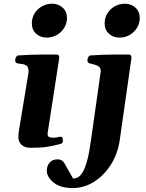

<svg xmlns="http://www.w3.org/2000/svg" viewBox="-20 -775 771 1015"><path d="M145 6.3Q116.7 6.3 102.1 -3.4Q87.4 -13.2 82.3 -25.6Q77.1 -38.1 77.1 -46.9Q77.1 -67.9 80.1 -84.5L129.4 -383.3Q130.4 -387.7 130.6 -391.4Q130.9 -395 130.9 -398.4Q130.9 -420.4 119.9 -428Q108.9 -435.5 94.5 -436.8Q80.1 -438 69.3 -440.9Q64.5 -443.4 62 -447.3Q59.6 -451.2 60.5 -460.4Q61.5 -466.3 65.4 -473.9Q69.3 -481.4 75.2 -481.9Q143.6 -486.3 197.8 -486.6Q252 -486.8 281.2 -486.8Q285.2 -486.8 289.3 -482.9Q293.5 -479 293 -467.3L231.4 -68.4Q231.4 -53.2 241 -50Q250.5 -46.9 261.7 -46.9Q272.5 -46.9 283.9 -49.6Q295.4 -52.2 301.3 -52.2Q308.1 -52.2 310.3 -44.2Q312.5 -36.1 312.5 -29.3Q312.5 -18.1 300.8 -14.6Q261.7 -3.9 229.2 1.2Q196.8 6.3 145 6.3ZM227.5 -576.2Q193.4 -576.2 170.9 -596.9Q148.4 -617.7 148.4 -651.4Q148.4 -681.6 163.3 -705.1Q178.2 -728.5 202.6 -741.9Q227.1 -755.4 254.4 -755.4Q288.6 -755.4 311.3 -734.6Q334 -713.9 334 -680.2Q334 -650.9 319.1 -627.2Q304.2 -603.5 280 -589.8Q255.9 -576.2 227.5 -576.2ZM365.2 219.2Q299.8 219.2 263.7 190.2Q227.5 161.1 227.5 127Q227.5 111.3 233.9 97.7Q240.2 84 252.9 75.7Q265.6 67.4 285.2 67.4Q308.6 67.4 320.8 88.4L366.7 169.4Q379.4 168.9 392.1 162.1Q404.8 155.3 417 135.3Q429.2 115.2 440.2 76.2Q451.2 37.1 460 -27.3L512.7 -398.9Q512.7 -414.1 504.4 -421.4Q496.1 -428.7 482.2 -432.6Q468.3 -436.5 451.2 -440.9Q446.3 -443.4 443.8 -447.3Q441.4 -451.2 442.4 -460.4Q443.4 -466.3 447.3 -473.9Q451.2 -481.4 457 -481.9Q525.4 -486.3 579.6 -486.6Q633.8 -486.8 663.1 -486.8Q667 -486.8 671.1 -482.9Q675.3 -479 674.8 -467.3L613.3 -36.1Q602.5 39.1 565.4 96.7Q528.3 154.3 475.8 186.8Q423.3 219.2 365.2 219.2ZM612.3 -576.2Q578.1 -576.2 555.7 -596.9Q533.2 -617.7 533.2 -651.4Q533.2 -681.6 548.1 -705.1Q563 -728.5 587.4 -741.9Q611.8 -755.4 639.2 -755.4Q673.3 -755.4 696 -734.6Q718.8 -713.9 718.8 -680.2Q718.8 -650.9 703.9 -627.2Q689 -603.5 664.8 -589.8Q640.6 -576.2 612.3 -576.2Z"/></svg>

Font: Gelasio
Style: Italic
Weight: 400
Italic angle: -8.5°
Designer: Eben Sorkin
Foundry: Eben Sorkin
Version: Version 1.008